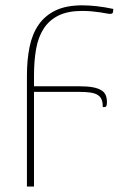

<svg xmlns="http://www.w3.org/2000/svg" viewBox="-20 -521 487 720"><path d="M81 -238Q81 -297 91 -345.5Q101 -394 125 -428.5Q149 -463 188.8 -482Q228.5 -501 288.5 -501Q313 -501 342.5 -497.8Q372 -494.5 405 -487.5L404 -477.5Q403.5 -472 400.5 -470.5Q397.5 -469 393 -469Q387.5 -469 378.5 -470.8Q369.5 -472.5 356.8 -474.5Q344 -476.5 326.8 -478.2Q309.5 -480 288 -480Q234.5 -480 199.5 -462.8Q164.5 -445.5 144 -414Q123.5 -382.5 115.5 -337.8Q107.5 -293 107.5 -238V-197.5H276Q307.5 -197.5 327.8 -193.8Q348 -190 360 -182.5Q372 -175 376.5 -164Q381 -153 381 -138Q381 -128 379 -123.8Q377 -119.5 372 -119.5H365.5Q365.5 -135.5 361.5 -146.5Q357.5 -157.5 347.5 -164.2Q337.5 -171 320 -173.8Q302.5 -176.5 275.5 -176.5H107.5V178.5H81Z"/></svg>

Font: Lato 2
Style: Regular
Weight: 200
Designer: Lukasz Dziedzic with Adam Twardoch and Botio Nikoltchev
Foundry: tyPoland Lukasz Dziedzic
Version: Version 2.015; 2015-08-06; http://www.latofonts.com/